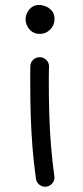

<svg xmlns="http://www.w3.org/2000/svg" viewBox="-20 -578 325 756"><path d="M162.5 156.9Q177.5 154.8 186.8 142.8Q196.2 130.7 194 115.8Q185.2 52.7 180.6 -6Q176 -64.6 174.1 -125.5Q172.2 -186.3 172.2 -256.7Q172.2 -270.9 172.4 -285.9Q172.5 -301 173 -316.2Q173.2 -331.2 162.4 -341.9Q151.7 -352.7 136.5 -352.7Q121.1 -352.7 110.4 -342.5Q99.7 -332.3 99.5 -317.3Q99.1 -301.5 99.1 -286.2Q99.1 -270.9 99.1 -256.7Q99.1 -185.7 101 -123.5Q103 -61.2 107.7 -0.6Q112.4 60.1 121.4 125.4Q123.5 140.4 135.6 149.7Q147.6 159.1 162.5 156.9ZM80.7 -502.4Q80.7 -489 87.2 -475.5Q93.8 -462.1 106.2 -453.3Q118.7 -444.5 136.2 -444.5Q160.5 -444.5 177.6 -461.6Q194.7 -478.7 194.7 -502.9Q194.7 -523.2 184.3 -535.4Q173.8 -547.7 159.7 -553.1Q145.6 -558.5 134.3 -558.5Q116.3 -558.5 104.5 -549.3Q92.7 -540.2 86.7 -527.2Q80.7 -514.2 80.7 -502.4Z"/></svg>

Font: Mikhak VF
Style: Regular
Weight: 100
Designer: Amin Abedi
Version: Version 3.001